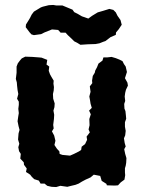

<svg xmlns="http://www.w3.org/2000/svg" viewBox="-20 -738 582 776"><path d="M207 18 188 17 171 13 160 4H144L137 -8L118 -14L108 -24L102 -32L85 -43L88 -57L77 -72L76 -82L62 -97L64 -116L57 -127L54 -143L58 -157L53 -174L55 -199L59 -213L55 -228L51 -248L54 -269L56 -281L54 -298L56 -314V-327L49 -339L54 -358L51 -374L49 -392L48 -405L44 -419L47 -444V-469L52 -482L61 -494L68 -502L82 -509L111 -508L124 -507L137 -506L148 -505L171 -496L168 -477L179 -469L177 -452L182 -438L188 -427L197 -412L196 -400L198 -386L197 -372L194 -358L195 -339L201 -320L200 -305L196 -291L199 -274L198 -257L195 -233L197 -219L190 -207L199 -190L204 -169L200 -152L210 -137L220 -126L221 -116L232 -112L263 -109L279 -116L299 -126L308 -132L310 -145L324 -156L332 -173L330 -186L343 -203L338 -215L342 -232L341 -257L347 -276L340 -291L351 -302L346 -319L344 -332L341 -348L346 -367L343 -389L353 -402L352 -412L355 -431L363 -444L365 -453L372 -466L378 -481L394 -493L398 -506H413L431 -508L448 -503L463 -497L475 -491L481 -479L488 -469L493 -447L485 -422L495 -404L497 -392L489 -375L486 -363L484 -348L486 -330L482 -318L483 -299L487 -289L489 -270L490 -258L485 -244V-226L488 -209L486 -191L481 -179L484 -160L488 -146L482 -135L486 -116L491 -99L490 -80L488 -68L485 -58V-41L486 -30L483 -12L468 -1L457 11L444 12L412 11L410 5L391 -7L385 -27L359 -32L346 -21L326 -12L311 -4L298 4L285 9L268 13L252 17L224 13ZM269 -582 254 -596 245 -606H225L215 -617L190 -619L160 -607L146 -600L117 -596L107 -599L99 -608L84 -628L85 -639L95 -655L101 -665L108 -679L117 -691L145 -708L153 -711L177 -717L195 -718L207 -716H232L256 -706L273 -699L280 -689L294 -682L311 -672L337 -663L352 -674L375 -688L396 -694L422 -702L438 -698L448 -688L455 -674L467 -657L472 -638L460 -620L449 -607L448 -597L427 -588L406 -572L397 -569L382 -563L366 -560L335 -559L305 -557L292 -565L280 -571Z"/></svg>

Font: Winky Rough SemiBold
Style: Regular
Weight: 600
Designer: Simon Atzbach
Foundry: typofactur
Version: Version 1.206; ttfautohint (v1.8.4.7-5d5b)